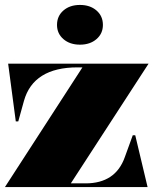

<svg xmlns="http://www.w3.org/2000/svg" viewBox="-20 -758 632 778"><path d="M0 0 314 -485H294Q205 -485 150.5 -451Q96 -417 77 -349L54 -266H44L13 -500H582L267 -15H327Q387 -15 427 -41.5Q467 -68 486 -122L518 -210H528L578 0ZM304 -738Q345 -738 371 -715.5Q397 -693 397 -657Q397 -622 371 -599.5Q345 -577 304 -577Q263 -577 237 -599.5Q211 -622 211 -657Q211 -693 237 -715.5Q263 -738 304 -738Z"/></svg>

Font: Kalnia
Style: Bold
Weight: 700
Designer: Frida Medrano
Foundry: Frida Medrano
Version: Version 1.105